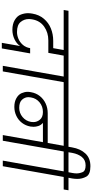

<svg xmlns="http://www.w3.org/2000/svg" viewBox="542 -1570 1038 2163"><g transform="rotate(90 1061.5 -488.0)"><path d="M435 -513Q346 -513 279.5 -466Q213 -419 198 -333Q194 -312 194 -293Q194 -241 227.5 -200.5Q261 -160 340 -160Q378 -160 416.5 -176Q455 -192 484.5 -225.5Q514 -259 522 -308H581L525 11H462L498 -195Q472 -156 422 -132Q372 -108 315 -108Q250 -108 204.5 -135Q159 -162 143.5 -203.5Q128 -245 128 -283Q128 -307 133 -334Q146 -410 191 -463Q236 -516 300.5 -542Q365 -568 440 -568H522L543 -686H92L101 -740H768L758 -686H606L575 -513Z M721 0 842 -686H701L710 -740H1055L1046 -686H905L784 0Z M1827 -686H1686L1565 0H1501L1581 -452H1364Q1390 -429 1399 -400.5Q1408 -372 1408 -347Q1408 -330 1405 -311Q1395 -257 1363.5 -216Q1332 -175 1284.5 -152.5Q1237 -130 1183 -130Q1126 -130 1085 -153.5Q1044 -177 1029 -212Q1014 -247 1014 -279Q1014 -297 1018 -317Q1028 -375 1062 -417.5Q1096 -460 1146 -483Q1196 -506 1255 -506H1590L1622 -686H988L997 -740H1836ZM1194 -185Q1253 -185 1298 -222.5Q1343 -260 1353 -318Q1355 -332 1355 -345Q1355 -385 1327.5 -418.5Q1300 -452 1241 -452Q1179 -452 1133 -414.5Q1087 -377 1077 -317Q1074 -302 1074 -289Q1074 -249 1102.5 -217Q1131 -185 1194 -185Z M2123 -740 2114 -686H1973L1852 0H1789L1910 -686H1769L1778 -740H1920L1928 -783Q1933 -809 1933 -831Q1933 -865 1918.5 -899Q1904 -933 1843 -933Q1782 -933 1748 -890.5Q1714 -848 1702 -783L1692 -724H1630L1640 -781Q1656 -874 1708.5 -930.5Q1761 -987 1852 -987Q1944 -987 1969.5 -940.5Q1995 -894 1995 -841Q1995 -813 1990 -781L1982 -740Z"/></g></svg>

Font: Fz Poppins Light
Style: Italic
Weight: 300
Italic angle: -10°
Designer: Ninad Kale (Devanagari), Jonny Pinhorn (Latin)
Foundry: Indian Type Foundry
Version: Vit hóa bi Vntype.Com & FontZin.Com